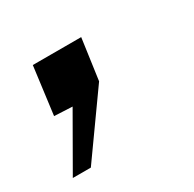

<svg xmlns="http://www.w3.org/2000/svg" viewBox="-80 -181 382 378"><g transform="rotate(-30 111.0 8.0)"><path d="M-11 124H30L129 -15L142 -108H32L18 0L59 2Z"/></g></svg>

Font: United Sans
Style: Italic
Weight: 400
Italic angle: -8°
Designer: Pablo Impallari, Rodrigo Fuenzalida (Modified by Dan O. Williams)
Version: Version 1.000;PS 001.000;hotconv 1.0.88;makeotf.lib2.5.64775